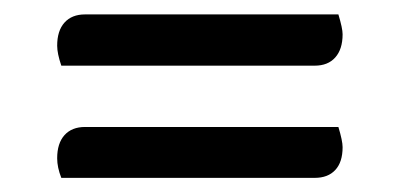

<svg xmlns="http://www.w3.org/2000/svg" viewBox="-20 -361 562 269"><path d="M65.9 -269Q60.1 -286.1 60.1 -296.9Q60.1 -317.9 70.3 -329.3Q80.6 -340.8 99.1 -340.8H454.1Q460 -321.3 460 -313Q460 -292 449.7 -280.5Q439.5 -269 420.9 -269ZM65.9 -111.8Q60.1 -126.5 60.1 -139.2Q60.1 -160.2 70.3 -171.6Q80.6 -183.1 99.1 -183.1H454.1Q460 -163.6 460 -154.8Q460 -133.8 449.7 -122.8Q439.5 -111.8 420.9 -111.8Z"/></svg>

Font: Sansita Light
Style: Regular
Weight: 300
Designer: Pablo Cosgaya
Foundry: Omnibus-Type
Version: Version 1.006;hotconv 1.0.109;makeotfexe 2.5.65596